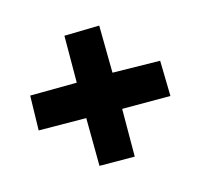

<svg xmlns="http://www.w3.org/2000/svg" viewBox="-100 -690 702 674"><g transform="rotate(30 250.5 -353.0)"><path d="M465 -477 341 -353 463 -230 372 -140 248 -262 125 -141 38 -232 157 -353 37 -474 125 -566 248 -446 372 -566Z"/></g></svg>

Font: Noto Sans UI CondBlack
Style: Regular
Weight: 900
Width: 3
Designer: Monotype Design Team
Foundry: Monotype Imaging Inc.
Version: Version 1.001